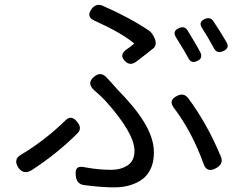

<svg xmlns="http://www.w3.org/2000/svg" viewBox="-20 -767 1040 812"><path d="M801.8 -590.8Q819.3 -561.5 827.1 -545.9Q839.8 -520.5 813.5 -508.8Q788.1 -497.1 776.4 -521.5Q764.6 -544.9 723.6 -610.4Q708 -635.7 737.3 -648.4Q759.8 -658.2 772.5 -639.6Q777.3 -632.8 801.8 -590.8ZM880.9 -679.7Q916 -627 939.5 -585.9Q951.2 -562.5 923.8 -550.8Q898.4 -539.1 885.7 -561.5Q857.4 -613.3 834 -649.4Q818.4 -673.8 845.7 -686.5Q868.2 -696.3 880.9 -679.7ZM413.1 -743.2Q529.3 -692.4 611.3 -636.7Q624 -627.9 634.3 -604Q644.5 -580.1 630.9 -564.5Q582 -525.4 555.7 -505.9Q530.3 -487.3 509.8 -507.8Q480.5 -535.2 517.6 -559.6Q531.2 -568.4 547.9 -583Q494.1 -627.9 383.8 -677.7Q340.8 -694.3 368.2 -730.5Q387.7 -753.9 413.1 -743.2ZM587.9 -252.9Q630.9 -183.6 630.9 -122.1Q630.9 -79.1 615.2 -48.8Q599.6 -18.6 573.2 -2.9Q546.9 12.7 520 19Q493.2 25.4 463.9 25.4Q408.2 25.4 334 15.6Q304.7 10.7 300.8 -21.5Q296.9 -47.9 307.1 -56.6Q317.4 -65.4 343.8 -58.6Q399.4 -48.8 451.2 -48.8Q491.2 -48.8 520 -67.9Q548.8 -86.9 548.8 -128.9Q548.8 -204.1 424.8 -341.8Q404.3 -363.3 378.9 -384.8Q344.7 -415 377.9 -442.4Q406.2 -466.8 431.6 -438.5Q450.2 -418.9 475.6 -389.6Q550.8 -313.5 587.9 -252.9ZM840.8 -74.2Q793.9 -206.1 715.8 -310.5Q690.4 -342.8 728.5 -361.3Q756.8 -376 775.4 -352.5Q856.4 -244.1 915 -102.5Q925.8 -73.2 893.6 -55.7Q854.5 -34.2 840.8 -74.2ZM307.6 -203.1Q221.7 -117.2 113.3 -46.9Q80.1 -27.3 58.6 -56.6Q34.2 -92.8 68.4 -112.3Q170.9 -173.8 256.8 -257.8Q282.2 -283.2 306.6 -251Q329.1 -224.6 307.6 -203.1Z"/></svg>

Font: GenSenMaruGothic TW TTF Regular
Style: Regular
Weight: 400
Version: Version 1.301